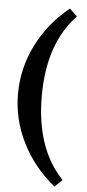

<svg xmlns="http://www.w3.org/2000/svg" viewBox="-61 -778 444 985"><g transform="rotate(5 161.0 -285.5)"><path d="M258.3 172.4Q150.4 84.5 90.6 -34.7Q30.8 -153.8 30.8 -285.6Q30.8 -418 90.6 -537.6Q150.4 -657.2 258.3 -744.1L297.4 -707Q153.3 -556.2 153.3 -285.6Q153.3 -15.1 297.4 135.7Z"/></g></svg>

Font: Elstob 18pt SemiBold
Style: Regular
Weight: 600
Designer: Peter S. Baker
Version: Version 1.015